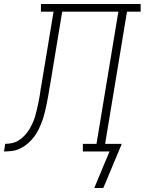

<svg xmlns="http://www.w3.org/2000/svg" viewBox="-76 -755 721 957"><path d="M394 182 433 88 470 0H337V-38H405L514 -697H234L173 -327Q172 -325 172 -323Q172 -321 171 -319Q168 -298 164.5 -277.5Q161 -257 156.5 -236Q152 -215 147 -194Q142 -173 134.5 -152.5Q127 -132 117.5 -112Q108 -92 94.5 -74Q81 -56 64 -41Q47 -26 27.5 -16Q8 -6 -13.5 -3Q-35 0 -56 0L-50 -38Q-33 -38 -15 -42Q3 -46 18.5 -56Q34 -66 47 -80Q60 -94 69.5 -109.5Q79 -125 86.5 -141.5Q94 -158 99 -175Q104 -192 108 -209.5Q112 -227 115.5 -244Q119 -261 122 -278.5Q125 -296 127 -313Q128 -318 129 -323.5Q130 -329 131 -335L191 -697H128V-735H625V-697H557L448 -38H531L439 182Z"/></svg>

Font: Iosevka Slab XLtExObl
Style: Regular
Weight: 200
Width: 7
Italic angle: -9°
Monospace: yes
Designer: Belleve Invis
Foundry: Belleve Invis
Version: Version 11.1.1; ttfautohint (v1.8.3)